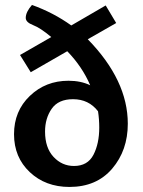

<svg xmlns="http://www.w3.org/2000/svg" viewBox="-20 -741 571 768"><path d="M257.8 6.8Q162.1 6.8 99.1 -52.5Q36.1 -111.8 36.1 -204.1Q36.1 -296.9 99.4 -357.4Q162.6 -418 253.9 -418Q303.7 -418 340.8 -399.9Q309.1 -474.1 249 -536.1L103 -452.1L60.1 -521L185.1 -592.8Q141.6 -629.4 112.3 -640.6Q83 -651.9 83 -669.4Q83 -692.9 107.9 -721.2Q193.8 -690.4 265.1 -639.2L402.8 -719.2L444.8 -648.9L331.1 -584Q491.2 -419.9 491.2 -246.1Q491.2 -139.6 428.7 -66.4Q366.2 6.8 257.8 6.8ZM275.9 -77.1Q330.6 -77.1 353.8 -121.8Q377 -166.5 377 -231Q377 -264.2 372.1 -295.9Q335 -344.2 272 -344.2Q213.4 -344.2 186.8 -305.9Q160.2 -267.6 160.2 -214.8Q160.2 -149.9 194.1 -113.5Q228 -77.1 275.9 -77.1Z"/></svg>

Font: Bainsley
Style: Bold
Weight: 700
Designer: Paul James MIller
Foundry: High-Logic / Made with FontCreator
Version: Version 1.411;March 28, 2021;FontCreator 13.0.0.2683 64-bit